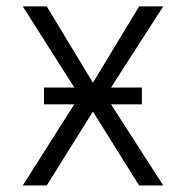

<svg xmlns="http://www.w3.org/2000/svg" viewBox="-20 -565 567 585"><path d="M122.5 -545.5 263.1 -312.9 403.8 -545.5H477.3L318.2 -298.3H412.3V-247.2H318.2L477.3 0H403.8L263.1 -225.1L122.5 0H49.4L206.3 -247.2H114V-298.3H206.3L49.4 -545.5Z"/></svg>

Font: Inter Light BETA
Style: Regular
Weight: 300
Designer: Rasmus Andersson
Foundry: rsms
Version: Version 3.011;git-f93a4a705